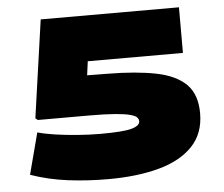

<svg xmlns="http://www.w3.org/2000/svg" viewBox="-51 -758 963 826"><g transform="rotate(-5 430.5 -345.0)"><path d="M50 -38 97 -217Q128 -208 172.5 -201.5Q217 -195 268 -191Q319 -187 368 -187Q465 -187 501.5 -197Q538 -207 538 -227Q538 -236 531 -243.5Q524 -251 502 -257Q480 -263 437 -266.5Q394 -270 324 -270H104L94 -278L154 -700H751V-503H340L332 -443L422 -442Q544 -441 629 -424Q714 -407 758 -363.5Q802 -320 802 -238Q802 -151 749.5 -96Q697 -41 603 -15.5Q509 10 384 10Q295 10 211 -0.5Q127 -11 50 -38Z"/></g></svg>

Font: Georama Expanded Black
Style: Regular
Weight: 900
Width: 7
Designer: Jean-Baptiste Levee
Foundry: Production Type
Version: Version 1.000